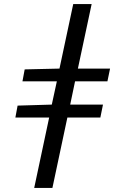

<svg xmlns="http://www.w3.org/2000/svg" viewBox="-20 -729 640 949"><path d="M149 200 223 -148H56L67 -207L236 -212L261 -327H91L102 -386L274 -390L342 -709H433L365 -390H524L511 -327H351L327 -212H489L476 -148H313L239 200Z"/></svg>

Font: Source Code Pro Medium
Style: Italic
Weight: 500
Italic angle: -11°
Monospace: yes
Designer: Paul D. Hunt, Teo Tuominen
Foundry: Adobe Systems Incorporated
Version: Version 1.050;PS 1.000;hotconv 16.6.51;makeotf.lib2.5.65220